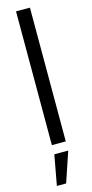

<svg xmlns="http://www.w3.org/2000/svg" viewBox="-146 -785 501 1040"><g transform="rotate(-15 104.0 -265.0)"><path d="M65 0V-750H143V0ZM34 220.5 65 51.5H143L86 220.5Z"/></g></svg>

Font: Urbanist
Style: Regular
Weight: 400
Designer: Corey Hu
Foundry: Corey Hu
Version: Version 1.330; ttfautohint (v1.8.4.7-5d5b)